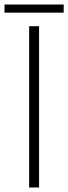

<svg xmlns="http://www.w3.org/2000/svg" viewBox="-30 -830 302 850"><path d="M-10 -774H252V-810H-10ZM99 0H143V-714H99Z"/></svg>

Font: Kathrein 35 Thin
Style: Regular
Weight: 250
Designer: Lazydogs Typefoundry, based on Open Sans by Ascender Corporation
Foundry: Lazydogs Typefoundry
Version: Version 1.003;PS 001.003;hotconv 1.0.88;makeotf.lib2.5.64775